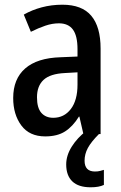

<svg xmlns="http://www.w3.org/2000/svg" viewBox="-20 -569 513 815"><path d="M245 -549Q328 -549 367.5 -502Q407 -455 407 -363V0H334L317 -74H315Q289 -32 256 -11Q223 10 172 10Q105 10 70.5 -36.5Q36 -83 36 -153Q36 -234 87 -278.5Q138 -323 237 -326L309 -329V-360Q309 -417 289.5 -443.5Q270 -470 230 -470Q202 -470 172.5 -460Q143 -450 111 -434L81 -507Q116 -527 157.5 -538Q199 -549 245 -549ZM256 -259Q193 -256 165 -230Q137 -204 137 -156Q137 -111 155.5 -90Q174 -69 206 -69Q252 -69 280.5 -106Q309 -143 309 -210V-262ZM339 113Q339 159 383 159Q396 159 405 156.5Q414 154 421 152V216Q410 221 396.5 223.5Q383 226 365 226Q313 226 287 201Q261 176 261 129Q261 91 284.5 53.5Q308 16 347 -14L400 0Q367 33 353 59Q339 85 339 113Z"/></svg>

Font: Noto Sans Lao UI Cond Med
Style: Regular
Weight: 500
Width: 3
Designer: Monotype Design Team
Foundry: Monotype Imaging Inc.
Version: Version 2.000; ttfautohint (v1.8.4.7-5d5b)